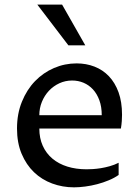

<svg xmlns="http://www.w3.org/2000/svg" viewBox="-20 -802 607 832"><path d="M494.1 -43.9Q475.6 -30.8 451.4 -20.8Q427.2 -10.7 401.4 -3.9Q375.5 2.9 349.4 6.3Q323.2 9.8 300.8 9.8Q251 9.8 206.1 -6.8Q161.1 -23.4 127.4 -55.7Q93.8 -87.9 73.7 -135.5Q53.7 -183.1 53.7 -245.1Q53.7 -309.1 75 -361.3Q96.2 -413.6 131.8 -450.4Q167.5 -487.3 214.1 -507.3Q260.7 -527.3 312 -527.3Q353.5 -527.3 389.4 -513.4Q425.3 -499.5 451.9 -471.7Q478.5 -443.8 493.7 -402.1Q508.8 -360.4 508.8 -304.7Q508.8 -293.5 507.8 -277.8Q506.8 -262.2 503.9 -245.1H150.4Q150.4 -203.1 165.3 -170.2Q180.2 -137.2 207.3 -114.5Q234.4 -91.8 272 -80.1Q309.6 -68.4 355 -68.4Q366.2 -68.4 382.3 -69.3Q398.4 -70.3 417 -73.2Q435.5 -76.2 455.6 -81.8Q475.6 -87.4 494.1 -96.7ZM420.9 -302.7Q420.9 -339.4 410.6 -367.4Q400.4 -395.5 382.8 -414.6Q365.2 -433.6 342 -443.4Q318.8 -453.1 292.5 -453.1Q263.2 -453.1 237.3 -441.2Q211.4 -429.2 192.1 -408.7Q172.9 -388.2 161.6 -360.8Q150.4 -333.5 150.4 -302.7ZM276.4 -605.5 141.6 -782.2H249L349.6 -605.5Z"/></svg>

Font: Proza Libre
Style: Regular
Weight: 400
Designer: Jasper de Waard
Foundry: Jasper de Waard
Version: Version 1.000; ttfautohint (v1.4.1.8-43bc)